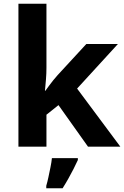

<svg xmlns="http://www.w3.org/2000/svg" viewBox="-20 -780 660 1021"><path d="M227 -420Q227 -389 224.5 -358.5Q222 -328 219 -297H221Q231 -311 241.5 -325Q252 -339 263 -353Q274 -367 286 -380L439 -546H607L390 -309L620 0H448L291 -221L227 -170V0H78V-760H227ZM394 71Q384 93 371.5 117.5Q359 142 344.5 168Q330 194 313 221H226V208Q232 188 237.5 162Q243 136 248.5 109Q254 82 256 61H394Z"/></svg>

Font: Noto Sans Sundanese
Style: Regular
Weight: 400
Designer: Monotype Design Team (Regular), Sérgio L. Martins (other weights)
Foundry: Monotype Imaging Inc.
Version: Version 2.003